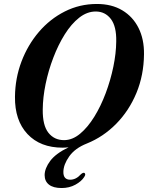

<svg xmlns="http://www.w3.org/2000/svg" viewBox="-20 -732 746 968"><path d="M468.5 -712Q543 -712 596.5 -680Q650 -648 678.5 -591Q707 -534 706 -458.5Q705 -353 667.8 -263.2Q630.5 -173.5 565.8 -107.8Q501 -42 418 -8.5Q358.5 15 329.2 56.2Q300 97.5 299.5 134.5Q299 174 334 174Q363.5 174 388 146.5Q398 137.5 405 139.5Q408.5 141 409.5 146.2Q410.5 151.5 404.5 160.5Q390.5 182.5 360 199.2Q329.5 216 290.5 216Q248.5 216 226.8 198.8Q205 181.5 205 150.5Q205.5 116.5 233.2 79.2Q261 42 326 10.5Q310 12.5 295.5 12.5Q183 12.5 118.5 -56.2Q54 -125 55.5 -244.5Q56.5 -337.5 88.2 -421.5Q120 -505.5 176 -571Q232 -636.5 306.8 -674.2Q381.5 -712 468.5 -712ZM195.5 -180Q194.5 -100 224 -62.8Q253.5 -25.5 303 -25.5Q345 -25.5 383.8 -57.8Q422.5 -90 455.5 -143.5Q488.5 -197 513 -262.5Q537.5 -328 551.5 -395.8Q565.5 -463.5 566 -523Q567.5 -599 538.8 -636.5Q510 -674 462.5 -674Q419 -674 379.2 -642.8Q339.5 -611.5 306.5 -558.8Q273.5 -506 248.8 -441.2Q224 -376.5 210 -308.8Q196 -241 195.5 -180Z"/></svg>

Font: Fraunces 144pt S050 SemiBold
Style: Italic
Weight: 600
Italic angle: -16°
Version: Version 1.000; ttfautohint (v1.8.3)